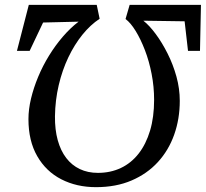

<svg xmlns="http://www.w3.org/2000/svg" viewBox="-20 -763 850 793"><path d="M810 -743 806 -553H756.5L742.5 -675L572 -677.5Q597 -658 623.2 -622.5Q649.5 -587 672.2 -541.8Q695 -496.5 708.8 -446.5Q722.5 -396.5 722.5 -346.5Q722.5 -272 699.5 -207Q676.5 -142 632 -93.5Q587.5 -45 523.2 -17.5Q459 10 376.5 10Q296.5 10 233.2 -22.5Q170 -55 133.8 -118Q97.5 -181 97.5 -271Q97.5 -311.5 108.2 -356.2Q119 -401 137.8 -446Q156.5 -491 182.5 -533.2Q208.5 -575.5 239.5 -611.5Q270.5 -647.5 304.5 -673.5L158 -670L102.5 -553H50L99 -743H379.5L391.5 -685.5Q353.5 -660.5 320.5 -619.8Q287.5 -579 262.2 -526Q237 -473 222.5 -411.2Q208 -349.5 207 -282.5Q206.5 -227 218.5 -183.8Q230.5 -140.5 253.5 -110.5Q276.5 -80.5 309.5 -64.8Q342.5 -49 384.5 -49Q436.5 -49 479.2 -69.2Q522 -89.5 552.5 -128.5Q583 -167.5 599.8 -223.5Q616.5 -279.5 616.5 -350.5Q616.5 -405 606.2 -457.8Q596 -510.5 578.5 -556Q561 -601.5 540.2 -635.2Q519.5 -669 498.5 -684.5L515.5 -743Z"/></svg>

Font: Merriweather Light 18pt
Style: Italic
Weight: 400
Italic angle: -7.8°
Version: Version 2.101